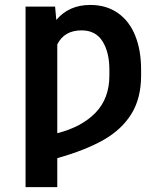

<svg xmlns="http://www.w3.org/2000/svg" viewBox="-20 -557 672 774"><path d="M83 -530.3H202.1L207 -476.6Q257.8 -537.1 343.8 -537.1Q408.7 -537.1 455.1 -504.6Q501.5 -472.2 525.1 -413.3Q548.8 -354.5 548.8 -276.4V-252Q548.8 -161.1 509.8 -97.9Q470.7 -34.7 397.2 7.1Q323.7 48.8 210.9 80.6V197.3H83ZM420.9 -252V-276.4Q420.9 -346.2 393.3 -390.4Q365.7 -434.6 308.6 -434.6Q239.3 -434.6 210.9 -377.9V-20Q309.1 -44.9 365 -102.5Q420.9 -160.2 420.9 -252Z"/></svg>

Font: Pretendard JP SemiBold
Style: Regular
Weight: 600
Designer: Base glyphs from Inter by Rasmus Andersson; Hangeul glyphs from Noto Sans CJK(Source Han Sans) by Jang Soo-young and Kan
Foundry: Kil Hyung-jin
Version: Version 1.309